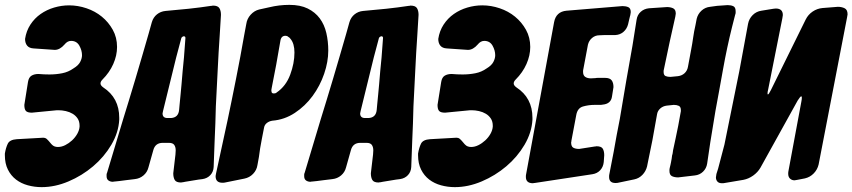

<svg xmlns="http://www.w3.org/2000/svg" viewBox="-55 -758 3503 789"><path d="M369 -399Q435 -356 435 -274V-266Q432 -213 402.5 -163Q373 -113 327.5 -74.5Q282 -36 226.5 -12.5Q171 11 116 11Q87 11 59.5 3.5Q32 -4 11 -20Q-10 -36 -22.5 -61Q-35 -86 -35 -120V-127Q-31 -151 -23 -167.5Q-15 -184 14 -186L121 -192H124Q131 -192 136.5 -187.5Q142 -183 156 -166L158 -164Q167 -154 183 -154Q198 -154 213 -161.5Q228 -169 241 -181Q254 -193 262.5 -208Q271 -223 272 -238V-241Q272 -259 264 -271Q256 -283 243.5 -290.5Q231 -298 215.5 -301.5Q200 -305 185 -305H179L76 -295Q58 -295 51.5 -302Q45 -309 45 -327L60 -421Q63 -440 74.5 -447Q86 -454 103 -454Q114 -453 125.5 -452.5Q137 -452 148 -452Q175 -452 200.5 -457Q226 -462 247 -477Q267 -489 274.5 -503.5Q282 -518 282 -531Q282 -551 271 -570.5Q260 -590 237 -590Q222 -590 210 -575Q191 -553 170 -553L83 -559Q65 -560 56.5 -570.5Q48 -581 48 -598Q53 -631 70 -657Q87 -683 112 -700.5Q137 -718 167.5 -727Q198 -736 229 -736Q265 -736 300.5 -724Q336 -712 363.5 -689.5Q391 -667 408.5 -635.5Q426 -604 426 -565Q426 -530 410.5 -495Q395 -460 366 -431Q358 -423 358 -415Q358 -407 369 -399Z M696 -9H694L689 -8Q669 -8 663 -18.5Q657 -29 657 -46L666 -123L667 -140Q667 -154 661 -162.5Q655 -171 639 -171H614Q583 -171 575 -141L555 -70Q550 -50 534.5 -37Q519 -24 499 -22L491 -21Q476 -19 462 -17.5Q448 -16 435 -14L416 -12H414L409 -11Q398 -11 390.5 -16.5Q383 -22 383 -34Q383 -37 383 -40.5Q383 -44 385 -48L451 -268Q462 -303 475 -346Q488 -389 502 -435.5Q516 -482 529.5 -529Q543 -576 555 -617L569 -667Q575 -687 590 -699Q605 -711 625 -713L720 -722Q767 -727 813 -734H815L820 -735Q840 -735 846.5 -724.5Q853 -714 853 -697L848 -615Q843 -543 839.5 -468.5Q836 -394 832 -321L830 -251Q829 -217 827 -179L823 -72Q822 -52 809.5 -38.5Q797 -25 777 -22L761 -20Q733 -15 706 -11ZM707 -602Q707 -609 700 -609Q692 -607 690 -601L669 -522L615 -302Q613 -292 613 -292Q613 -273 633 -273H648Q678 -275 681 -306L683 -328Q685 -348 687 -369Q689 -390 691 -412Q693 -438 695.5 -465.5Q698 -493 701 -522Z M870 -8Q867 -7 859 -7Q831 -7 831 -34Q831 -35 831.5 -38Q832 -41 833 -46L880 -263Q888 -301 897 -345Q906 -389 915 -434.5Q924 -480 932.5 -525Q941 -570 948 -611L957 -659Q960 -681 975 -697.5Q990 -714 1010 -719L1051 -728Q1092 -738 1134 -738Q1179 -738 1209.5 -723Q1240 -708 1259 -682.5Q1278 -657 1286 -622.5Q1294 -588 1294 -550Q1294 -504 1277 -454.5Q1260 -405 1229.5 -363.5Q1199 -322 1156.5 -294Q1114 -266 1064 -262Q1051 -260 1041.5 -252.5Q1032 -245 1030 -233L1021 -187Q1017 -167 1014 -148.5Q1011 -130 1009 -113L1003 -80Q1000 -59 985 -43.5Q970 -28 949 -24ZM1061 -394V-392L1060 -389Q1060 -383 1061.5 -378.5Q1063 -374 1071 -374Q1078 -374 1082 -378Q1120 -404 1137.5 -451Q1155 -498 1155 -542Q1155 -579 1139 -598Q1136 -603 1129 -607Q1125 -611 1118 -611Q1100 -611 1097 -589L1080 -492Z M1508 -9H1506L1501 -8Q1481 -8 1475 -18.5Q1469 -29 1469 -46L1478 -123L1479 -140Q1479 -154 1473 -162.5Q1467 -171 1451 -171H1426Q1395 -171 1387 -141L1367 -70Q1362 -50 1346.5 -37Q1331 -24 1311 -22L1303 -21Q1288 -19 1274 -17.5Q1260 -16 1247 -14L1228 -12H1226L1221 -11Q1210 -11 1202.5 -16.5Q1195 -22 1195 -34Q1195 -37 1195 -40.5Q1195 -44 1197 -48L1263 -268Q1274 -303 1287 -346Q1300 -389 1314 -435.5Q1328 -482 1341.5 -529Q1355 -576 1367 -617L1381 -667Q1387 -687 1402 -699Q1417 -711 1437 -713L1532 -722Q1579 -727 1625 -734H1627L1632 -735Q1652 -735 1658.5 -724.5Q1665 -714 1665 -697L1660 -615Q1655 -543 1651.5 -468.5Q1648 -394 1644 -321L1642 -251Q1641 -217 1639 -179L1635 -72Q1634 -52 1621.5 -38.5Q1609 -25 1589 -22L1573 -20Q1545 -15 1518 -11ZM1519 -602Q1519 -609 1512 -609Q1504 -607 1502 -601L1481 -522L1427 -302Q1425 -292 1425 -292Q1425 -273 1445 -273H1460Q1490 -275 1493 -306L1495 -328Q1497 -348 1499 -369Q1501 -390 1503 -412Q1505 -438 1507.5 -465.5Q1510 -493 1513 -522Z M2067 -399Q2133 -356 2133 -274V-266Q2130 -213 2100.5 -163Q2071 -113 2025.5 -74.5Q1980 -36 1924.5 -12.5Q1869 11 1814 11Q1785 11 1757.5 3.5Q1730 -4 1709 -20Q1688 -36 1675.5 -61Q1663 -86 1663 -120V-127Q1667 -151 1675 -167.5Q1683 -184 1712 -186L1819 -192H1822Q1829 -192 1834.5 -187.5Q1840 -183 1854 -166L1856 -164Q1865 -154 1881 -154Q1896 -154 1911 -161.5Q1926 -169 1939 -181Q1952 -193 1960.5 -208Q1969 -223 1970 -238V-241Q1970 -259 1962 -271Q1954 -283 1941.5 -290.5Q1929 -298 1913.5 -301.5Q1898 -305 1883 -305H1877L1774 -295Q1756 -295 1749.5 -302Q1743 -309 1743 -327L1758 -421Q1761 -440 1772.5 -447Q1784 -454 1801 -454Q1812 -453 1823.5 -452.5Q1835 -452 1846 -452Q1873 -452 1898.5 -457Q1924 -462 1945 -477Q1965 -489 1972.5 -503.5Q1980 -518 1980 -531Q1980 -551 1969 -570.5Q1958 -590 1935 -590Q1920 -590 1908 -575Q1889 -553 1868 -553L1781 -559Q1763 -560 1754.5 -570.5Q1746 -581 1746 -598Q1751 -631 1768 -657Q1785 -683 1810 -700.5Q1835 -718 1865.5 -727Q1896 -736 1927 -736Q1963 -736 1998.5 -724Q2034 -712 2061.5 -689.5Q2089 -667 2106.5 -635.5Q2124 -604 2124 -565Q2124 -530 2108.5 -495Q2093 -460 2064 -431Q2056 -423 2056 -415Q2056 -407 2067 -399Z M2142 -6H2140L2135 -5Q2106 -5 2106 -31Q2106 -39 2107 -42L2222 -667Q2230 -710 2273 -714L2503 -733Q2517 -733 2527 -728.5Q2537 -724 2537 -708Q2537 -705 2535 -695L2534 -692Q2532 -684 2530 -675.5Q2528 -667 2526 -658Q2521 -639 2507 -627Q2493 -615 2474 -614H2431L2408 -613Q2391 -613 2378 -602Q2365 -591 2361 -574L2342 -473Q2341 -471 2341 -463Q2341 -448 2350 -442Q2359 -436 2373 -436L2392 -437Q2395 -438 2403 -438H2431Q2451 -438 2458.5 -428Q2466 -418 2466 -400L2460 -362Q2456 -331 2421 -328Q2418 -327 2411 -327H2388Q2364 -327 2341 -320.5Q2318 -314 2313 -285L2293 -179V-177L2292 -173Q2292 -156 2301 -151Q2310 -146 2325 -146L2389 -156H2391L2396 -157Q2416 -157 2422 -147Q2428 -137 2428 -120L2426 -92Q2424 -72 2411.5 -58.5Q2399 -45 2379 -42Z M2485 -7Q2482 -6 2474 -6Q2448 -6 2448 -31Q2448 -39 2449 -42L2467 -135Q2473 -169 2479 -202Q2485 -235 2492 -269Q2506 -354 2518.5 -426Q2531 -498 2544 -570L2561 -677Q2564 -697 2578 -709.5Q2592 -722 2612 -724L2686 -729Q2700 -729 2711 -724Q2722 -719 2722 -702Q2722 -699 2720 -689L2697 -586L2673 -472Q2672 -470 2672 -463Q2672 -449 2680 -445.5Q2688 -442 2700 -442L2731 -445Q2747 -447 2758 -457Q2769 -467 2772 -483L2785 -553Q2790 -579 2793.5 -604Q2797 -629 2803 -655L2808 -681Q2813 -701 2828 -714.5Q2843 -728 2863 -730L2892 -734L2935 -737Q2949 -737 2958.5 -732.5Q2968 -728 2968 -712Q2968 -709 2968 -705.5Q2968 -702 2966 -697L2953 -646Q2943 -606 2933.5 -561.5Q2924 -517 2916 -472Q2908 -427 2900 -383.5Q2892 -340 2885 -302Q2880 -270 2874.5 -238Q2869 -206 2864 -174L2851 -86Q2848 -66 2834 -52.5Q2820 -39 2800 -37L2732 -29Q2717 -29 2706.5 -34Q2696 -39 2696 -56Q2696 -64 2697 -67L2701 -84Q2701 -86 2701.5 -87Q2702 -88 2702 -89L2704 -100V-101L2705 -104V-105L2707 -120Q2709 -125 2709.5 -130.5Q2710 -136 2711 -141Q2716 -165 2721.5 -190Q2727 -215 2732 -241L2742 -296Q2743 -298 2743 -305Q2743 -319 2734.5 -323Q2726 -327 2714 -327L2685 -324Q2669 -322 2658 -312Q2647 -302 2645 -288L2626 -182Q2621 -157 2616 -133Q2611 -109 2606 -84L2604 -74Q2599 -54 2585 -39.5Q2571 -25 2552 -21Z M3309 -82Q3304 -61 3289 -45.5Q3274 -30 3253 -25L3222 -19Q3212 -17 3210 -17Q3199 -17 3191.5 -24Q3184 -31 3184 -44Q3184 -51 3185 -55L3238 -340Q3239 -345 3239.5 -349Q3240 -353 3240 -356Q3240 -361 3239 -361.5Q3238 -362 3237 -362Q3234 -362 3223 -345L3070 -69Q3059 -50 3040 -36.5Q3021 -23 3000 -19L2923 -6Q2919 -5 2912 -5Q2899 -5 2893 -12Q2887 -19 2887 -29Q2887 -33 2889 -43L2896 -65L2922 -164L2983 -465L3019 -660Q3023 -681 3038 -696Q3053 -711 3074 -714L3123 -722Q3127 -723 3133 -723Q3162 -723 3162 -696Q3162 -693 3160 -683L3102 -392Q3099 -380 3099 -374Q3099 -372 3099.5 -371.5Q3100 -371 3100 -370Q3100 -370 3101 -370Q3104 -370 3113 -388L3256 -678Q3266 -698 3284.5 -710.5Q3303 -723 3325 -725L3388 -730Q3404 -730 3416 -724Q3428 -718 3428 -699Q3428 -697 3426 -687Z"/></svg>

Font: Bangerz 2
Style: Regular
Weight: 400
Designer: vernon adams
Foundry: Vernon Adams
Version: Version 2.10;December 28, 2023;FontCreator 13.0.0.2683 64-bi